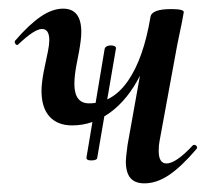

<svg xmlns="http://www.w3.org/2000/svg" viewBox="-20 -415 494 444"><path d="M76 -205Q76 -222 81 -249L91 -297Q94 -312 94 -322Q94 -348 77 -348Q60 -348 23 -313Q21 -311 20 -311Q17 -311 15 -314.5Q13 -318 15 -321Q47 -358 74 -376.5Q101 -395 126 -395Q168 -395 168 -341Q168 -325 163 -297L158 -271Q152 -241 152 -221Q152 -176 186 -176Q240 -176 276 -228Q312 -280 328 -376L344 -375Q333 -298 304.5 -241.5Q276 -185 235 -155Q194 -125 147 -125Q113 -125 94.5 -145.5Q76 -166 76 -205ZM271 -42Q271 -50 275 -80L328 -376Q331 -394 376 -394Q405 -394 405 -387L401 -365Q391 -318 390 -312L349 -89Q347 -80 347 -66Q347 -37 365 -37Q387 -37 426 -79Q427 -80 429 -80Q433 -80 435 -76.5Q437 -73 434 -70Q399 -29 370.5 -10Q342 9 314 9Q292 9 281.5 -3.5Q271 -16 271 -42ZM191 -44Q179 -44 180 -51L222 -302Q223 -306 227 -308Q231 -310 236 -310Q242 -310 245.5 -308Q249 -306 248 -302L205 -51Q205 -44 191 -44Z"/></svg>

Font: Cormorant Infant SemiBold
Style: Italic
Weight: 600
Italic angle: -10°
Designer: Christian Thalmann (Catharsis Fonts)
Foundry: Catharsis Fonts
Version: Version 4.000